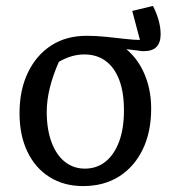

<svg xmlns="http://www.w3.org/2000/svg" viewBox="-20 -620 597 649"><path d="M261 9Q196 9 147.5 -21.5Q99 -52 72.5 -107.5Q46 -163 46 -237Q46 -316 74.5 -375Q103 -434 153.5 -466.5Q204 -499 273 -499Q305 -499 339 -495.5Q373 -492 403 -488.5Q433 -485 453 -485L427 -583L497 -600Q523 -549 523 -504Q523 -476 509 -461.5Q495 -447 465 -447Q461 -447 456.5 -447.5Q452 -448 447 -449L364 -459L383 -471Q435 -439 463 -381.5Q491 -324 491 -253Q491 -174 462.5 -115Q434 -56 382.5 -23.5Q331 9 261 9ZM267 -50Q307 -50 336.5 -73.5Q366 -97 382.5 -141Q399 -185 399 -247Q399 -308 383 -350Q367 -392 337 -414Q307 -436 265 -436Q222 -436 179 -411Q159 -366 148.5 -323.5Q138 -281 138 -242Q138 -182 154.5 -138.5Q171 -95 200 -72.5Q229 -50 267 -50Z"/></svg>

Font: Piazzolla Thin Medium
Style: Regular
Weight: 500
Version: Version 2.005